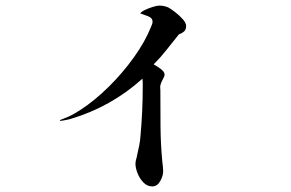

<svg xmlns="http://www.w3.org/2000/svg" viewBox="-20 -608 1040 686"><path d="M645 -515Q645 -502 637.5 -495.5Q630 -489 619 -485Q597 -458 575.5 -430.5Q554 -403 529 -378Q537 -374 552.5 -363Q568 -352 568 -342Q568 -335 561.5 -324Q555 -313 553 -303Q552 -299 552.5 -294Q553 -289 553 -284Q553 -220 553.5 -156.5Q554 -93 560 -30Q561 -21 562 -12.5Q563 -4 563 4Q563 20 552.5 39Q542 58 524 58Q506 58 492.5 44Q479 30 471.5 11Q464 -8 464 -23Q464 -31 466.5 -39Q469 -47 470 -54Q474 -71 477.5 -88.5Q481 -106 482 -123Q486 -167 488 -211Q490 -255 490 -299Q490 -306 490 -313Q490 -320 489 -327Q377 -226 232 -183Q223 -181 214 -179Q205 -177 195 -176L194 -179Q199 -181 207 -184Q215 -187 224 -191Q235 -196 245.5 -202Q256 -208 267 -215Q319 -249 369 -298.5Q419 -348 459 -404Q499 -460 520 -513Q525 -523 525 -531Q525 -544 508 -550.5Q491 -557 481 -560Q486 -567 499 -573Q512 -579 526.5 -583.5Q541 -588 549 -588Q567 -588 582 -581Q591 -576 606 -564.5Q621 -553 633 -539.5Q645 -526 645 -515Z"/></svg>

Font: Kaisei Tokumin Medium
Style: Regular
Weight: 500
Designer: Font-Kai, 金井和夫
Foundry: KAZUO KANAI
Version: Version 5.003